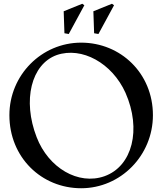

<svg xmlns="http://www.w3.org/2000/svg" viewBox="-20 -987 864 1022"><path d="M412 15C622 15 794 -159 794 -374C794 -597 622 -760 412 -760C201 -760 30 -587 30 -374C30 -149 201 15 412 15ZM536 -49C397 0 238 -93 175 -257C99 -453 146 -645 282 -694C416 -740 577 -651 648 -493C734 -298 685 -102 536 -49ZM323 -810 346 -806 429 -959 418 -967 319 -927ZM481 -810 504 -806 587 -959 576 -967 477 -927Z"/></svg>

Font: Basteleur Moonlight
Style: Regular
Weight: 300
Designer: Keussel
Foundry: Keussel Studio
Version: Version 1.300;Glyphs 3.2 (3192)